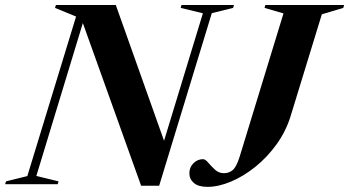

<svg xmlns="http://www.w3.org/2000/svg" viewBox="-64 -735 1392 766"><path d="M781 -682.5 571 6H499L266.5 -643L81 -33L169.5 -11.5L166.5 0H-43.5L-40 -11.5L45 -32.5L239.5 -669L155.5 -703.5L159 -715H398L590.5 -173.5L745.5 -682L657 -703.5L660 -715H869.5L866 -703.5ZM1095.5 -272Q1076.5 -210.5 1039.2 -159Q1002 -107.5 954.8 -69.5Q907.5 -31.5 857.5 -10.5Q807.5 10.5 764 10.5Q727.5 10.5 709.5 -5Q691.5 -20.5 691.5 -43.5Q691.5 -68 708 -84Q724.5 -100 746 -100Q755 -100 766.8 -86Q778.5 -72 793.8 -58Q809 -44 829.5 -44Q850 -44 864.8 -56.8Q879.5 -69.5 892 -109.5L1067 -681.5L991.5 -703.5L994.5 -715H1309L1305.5 -703.5L1220 -678Z"/></svg>

Font: Newsreader Display SemiBold
Style: Italic
Weight: 600
Italic angle: -17°
Designer: Hugues Gentile
Foundry: Production Type
Version: Version 1.001